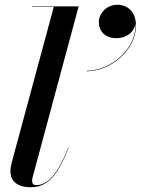

<svg xmlns="http://www.w3.org/2000/svg" viewBox="-20 -777 592 807"><path d="M395.5 -684C395.5 -646.5 421 -616.5 470 -616.5C508.5 -616.5 545 -640 549 -679C556 -571.5 444.5 -479.5 344.5 -479.5V-477.5C445.5 -477.5 551.5 -566.5 551.5 -669.5C551.5 -726.5 517.5 -757 473 -757C430 -757 395.5 -722.5 395.5 -684ZM268.5 -156 267 -156.5C218.5 -36 177 1 132 1C119.5 1 115 -6 115 -16C115 -20 115.5 -26 117 -31.5L310.5 -750H115V-748H206L30 -96.5C27.5 -87 24 -73 24 -56.5C24 -16.5 51.5 10 110 10C182.5 10 223.5 -43.5 268.5 -156Z"/></svg>

Font: Bodoni* 96pt Medium
Style: Italic
Weight: 500
Italic angle: -13°
Version: Version 2.3